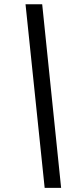

<svg xmlns="http://www.w3.org/2000/svg" viewBox="-20 -782 394 911"><path d="M191.9 109.4 101.1 -761.7H180.2L270 109.4Z"/></svg>

Font: Inter 17pt
Style: Italic
Weight: 400
Italic angle: -9.3988°
Version: Version 4.001;git-66647c0bb